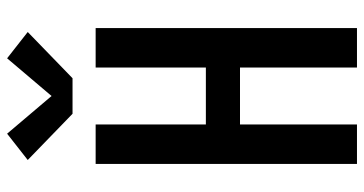

<svg xmlns="http://www.w3.org/2000/svg" viewBox="-262 -762 1024 540"><g transform="rotate(-90 250.0 -492.0)"><path d="M59 0V-735H170V-425H330V-735H441V0H330V-329H170V0ZM200 -800 70 -926 144 -984 250 -859 356 -984 430 -926 300 -800Z"/></g></svg>

Font: Zed Mono
Style: Bold
Weight: 700
Monospace: yes
Designer: Belleve Invis
Foundry: Belleve Invis
Version: Version 1.0.0; ttfautohint (v1.8.4)